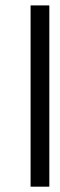

<svg xmlns="http://www.w3.org/2000/svg" viewBox="-20 -700 225 720"><path d="M165 0V-679.7H94.7V0Z"/></svg>

Font: My Font
Style: Regular
Weight: 400
Designer: Alfredo Marco Pradil
Version: Version 0.001